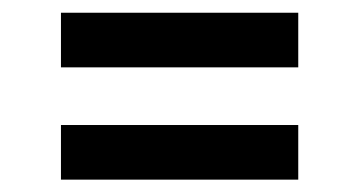

<svg xmlns="http://www.w3.org/2000/svg" viewBox="-20 -458 578 309"><path d="M78.1 -437.5V-349.6H460V-437.5ZM78.1 -256.8V-168.9H460V-256.8Z"/></svg>

Font: Sen-gleads
Style: Regular
Weight: 400
Designer: Kosal Sen, Philatype
Foundry: Philatype
Version: Version 1.004; ttfautohint (v1.8.3)